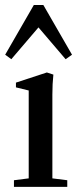

<svg xmlns="http://www.w3.org/2000/svg" viewBox="-28 -729 311 749"><path d="M16.1 -498 -7.8 -515.6 104 -709.5H141.1L252.9 -515.6L228 -498L122.1 -622.1ZM26.4 0V-25.9L84 -33.2V-376L34.2 -388.2V-406.7L154.8 -446.3L180.2 -438Q176.3 -401.4 176.3 -360.4V-33.2L234.4 -25.9V0Z"/></svg>

Font: Elstob Medium
Style: Regular
Weight: 500
Designer: Peter S. Baker
Version: Version 1.015